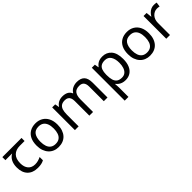

<svg xmlns="http://www.w3.org/2000/svg" viewBox="230 -1754 3202 3202"><g transform="rotate(-45 1831.5 -153.0)"><path d="M301 10Q183 10 118 -57Q53 -124 53 -245Q53 -325 82 -380.5Q111 -436 165 -465H6V-537H458V-465H345Q251 -465 197.5 -411.5Q144 -358 144 -252Q144 -165 187 -114.5Q230 -64 310 -64Q347 -64 381 -73.5Q415 -83 447 -99V-21Q418 -5 383 2.5Q348 10 301 10Z M1041 -269Q1041 -202 1023.5 -150.5Q1006 -99 973.5 -63Q941 -27 894.5 -8.5Q848 10 791 10Q738 10 693 -8.5Q648 -27 615 -63Q582 -99 563.5 -150.5Q545 -202 545 -269Q545 -358 575 -419.5Q605 -481 661 -513.5Q717 -546 794 -546Q867 -546 922.5 -513.5Q978 -481 1009.5 -419.5Q1041 -358 1041 -269ZM636 -269Q636 -206 652.5 -159.5Q669 -113 704 -88Q739 -63 793 -63Q847 -63 882 -88Q917 -113 933.5 -159.5Q950 -206 950 -269Q950 -333 933 -378Q916 -423 881.5 -447.5Q847 -472 792 -472Q710 -472 673 -418Q636 -364 636 -269Z M1768 -546Q1859 -546 1904 -499.5Q1949 -453 1949 -349V0H1862V-345Q1862 -408 1835.5 -440Q1809 -472 1753 -472Q1675 -472 1641.5 -427Q1608 -382 1608 -296V0H1521V-345Q1521 -387 1509 -415.5Q1497 -444 1473 -458Q1449 -472 1411 -472Q1357 -472 1326 -449.5Q1295 -427 1281.5 -384Q1268 -341 1268 -278V0H1180V-536H1251L1264 -463H1269Q1286 -491 1310.5 -509.5Q1335 -528 1365 -537Q1395 -546 1427 -546Q1489 -546 1530.5 -524Q1572 -502 1591 -456H1596Q1623 -502 1669.5 -524Q1716 -546 1768 -546Z M2370 -546Q2469 -546 2529.5 -477Q2590 -408 2590 -269Q2590 -178 2562.5 -115.5Q2535 -53 2485.5 -21.5Q2436 10 2369 10Q2328 10 2296 -1Q2264 -12 2241.5 -29.5Q2219 -47 2203 -68H2197Q2199 -51 2201 -25Q2203 1 2203 20V240H2115V-536H2187L2199 -463H2203Q2219 -486 2241.5 -505Q2264 -524 2295.5 -535Q2327 -546 2370 -546ZM2354 -472Q2300 -472 2267 -451.5Q2234 -431 2219 -390Q2204 -349 2203 -286V-269Q2203 -203 2217 -157Q2231 -111 2264.5 -87Q2298 -63 2356 -63Q2405 -63 2436.5 -90Q2468 -117 2483.5 -163.5Q2499 -210 2499 -270Q2499 -362 2463.5 -417Q2428 -472 2354 -472Z M3196 -269Q3196 -202 3178.5 -150.5Q3161 -99 3128.5 -63Q3096 -27 3049.5 -8.5Q3003 10 2946 10Q2893 10 2848 -8.5Q2803 -27 2770 -63Q2737 -99 2718.5 -150.5Q2700 -202 2700 -269Q2700 -358 2730 -419.5Q2760 -481 2816 -513.5Q2872 -546 2949 -546Q3022 -546 3077.5 -513.5Q3133 -481 3164.5 -419.5Q3196 -358 3196 -269ZM2791 -269Q2791 -206 2807.5 -159.5Q2824 -113 2859 -88Q2894 -63 2948 -63Q3002 -63 3037 -88Q3072 -113 3088.5 -159.5Q3105 -206 3105 -269Q3105 -333 3088 -378Q3071 -423 3036.5 -447.5Q3002 -472 2947 -472Q2865 -472 2828 -418Q2791 -364 2791 -269Z M3585 -546Q3600 -546 3617.5 -544.5Q3635 -543 3648 -540L3637 -459Q3624 -462 3608.5 -464Q3593 -466 3579 -466Q3548 -466 3520 -453Q3492 -440 3470 -416.5Q3448 -393 3435.5 -360Q3423 -327 3423 -286V0H3335V-536H3407L3417 -438H3421Q3438 -468 3462 -492.5Q3486 -517 3517 -531.5Q3548 -546 3585 -546Z"/></g></svg>

Font: ukorean25
Style: Book
Weight: 400
Designer: Jelle Bosma - Monotype Design Team
Foundry: Monotype Imaging Inc.
Version: Version 2.003